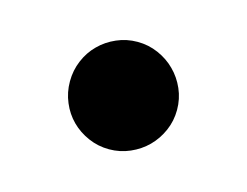

<svg xmlns="http://www.w3.org/2000/svg" viewBox="-40 -192 338 263"><g transform="rotate(15 129.0 -61.0)"><path d="M53.2 -61Q53.2 -76.7 59.1 -90.6Q64.9 -104.5 75.2 -114.7Q85.4 -125 99.4 -131.1Q113.3 -137.2 128.9 -137.2Q144.5 -137.2 158.4 -131.1Q172.4 -125 182.6 -114.7Q192.9 -104.5 199 -90.6Q205.1 -76.7 205.1 -61Q205.1 -45.4 199 -31.5Q192.9 -17.6 182.6 -7.3Q172.4 2.9 158.4 9Q144.5 15.1 128.9 15.1Q113.3 15.1 99.4 9Q85.4 2.9 75.2 -7.3Q64.9 -17.6 59.1 -31.5Q53.2 -45.4 53.2 -61Z"/></g></svg>

Font: Uncial Antiqua
Style: Regular
Weight: 400
Version: Version 1.000